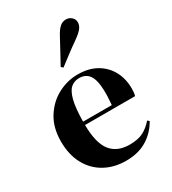

<svg xmlns="http://www.w3.org/2000/svg" viewBox="-190 -873 887 990"><g transform="rotate(-30 253.5 -378.5)"><path d="M271 -496Q336 -496 382 -469.5Q428 -443 452.5 -397.5Q477 -352 477 -294Q477 -283 476 -271.5Q475 -260 472 -251H174Q175 -143 212.5 -95.5Q250 -48 324 -48Q374 -48 405 -64Q436 -80 463 -111L473 -102Q442 -47 390.5 -16Q339 15 267 15Q196 15 141 -15.5Q86 -46 55 -103Q24 -160 24 -239Q24 -321 60 -378.5Q96 -436 152.5 -466Q209 -496 271 -496ZM268 -476Q239 -476 218.5 -458.5Q198 -441 186.5 -396.5Q175 -352 174 -271H345Q355 -380 337 -428Q319 -476 268 -476ZM215 -573Q229 -599 247 -631.5Q265 -664 290 -711Q307 -743 323 -757.5Q339 -772 360 -772Q379 -772 393 -759.5Q407 -747 407 -729Q407 -710 394 -693.5Q381 -677 350 -655Q307 -625 278 -602.5Q249 -580 226 -563Z"/></g></svg>

Font: DM Serif Display
Style: Regular
Weight: 400
Designer: Colophon Foundry, Frank Grießhammer
Foundry: Colophon Foundry
Version: Version 5.200; ttfautohint (v1.8.3)